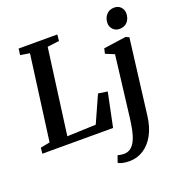

<svg xmlns="http://www.w3.org/2000/svg" viewBox="-177 -931 1247 1334"><g transform="rotate(-20 447.0 -264.0)"><path d="M0 0 4.5 -43 74 -56.5 158 -685.5 89 -696.5 95 -743H381L376.5 -696.5L289 -685.5L204.5 -54.5L417.5 -62.5L506.5 -261L575 -251L523 0ZM776 1Q766 83 734.5 139.8Q703 196.5 656.2 226.2Q609.5 256 552.5 256Q526 256 502.8 251.2Q479.5 246.5 470 238L487.5 188.5Q495 191 508.2 193.2Q521.5 195.5 532 195.5Q564 195.5 585.5 177.8Q607 160 620.8 129.2Q634.5 98.5 642.8 58Q651 17.5 656.5 -28L711 -477L646 -503.5L654.5 -541L821 -564.5L845 -553.5ZM800.5 -631Q772.5 -631 753.2 -651.2Q734 -671.5 735 -700.5Q736.5 -736 758.2 -759.8Q780 -783.5 815.5 -783.5Q846 -783.5 864 -763.8Q882 -744 882 -717Q881.5 -680 860.5 -655.5Q839.5 -631 800.5 -631Z"/></g></svg>

Font: Merriweather 24pt SemiBold
Style: Italic
Weight: 600
Italic angle: -7.8°
Version: Version 2.101